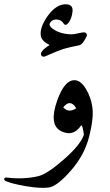

<svg xmlns="http://www.w3.org/2000/svg" viewBox="-103 -671 524 912"><path d="M168.9 -194.3Q203.6 -291 251 -290Q279.3 -290 304.2 -250.2Q329.1 -210.4 335.9 -160.6Q342.8 -110.8 320.6 -22.5Q298.3 65.9 232.7 140.6Q167 215.3 127.2 220Q87.4 224.6 22 213.6Q-43.5 202.6 -73.7 189.9Q-84.5 185.5 -83 178.2Q-81.5 170.9 -70.3 172.4Q8.3 182.1 78.1 166Q120.6 156.2 200.4 86.2Q280.3 16.1 295.4 -31.2Q290.5 -72.3 283.2 -76.7Q245.6 -18.6 186.8 -48.3Q127.9 -78.1 168.9 -194.3ZM259.3 -156.7Q230.5 -203.6 197.3 -161.1Q222.7 -132.8 259.3 -156.7ZM273.9 -456.1Q219.7 -445.3 197.3 -438.2Q174.8 -431.2 112.8 -403.8Q99.6 -398.4 93.8 -407.2Q81.5 -425.3 132.8 -457Q95.7 -475.6 91.3 -499Q83.5 -539.6 125 -597.2Q167 -654.3 214.4 -650.4Q244.6 -647.9 241.5 -616.5Q238.3 -585 223.6 -564.5Q209 -543.9 198.7 -560.1Q188.5 -576.2 168.7 -578.1Q148.9 -580.1 137.7 -566.9Q126.5 -553.7 139.6 -541Q172.9 -509.8 236.8 -507.8Q247.1 -507.8 267.6 -512.7Q288.1 -517.6 296.1 -517.3Q304.2 -517.1 307.9 -511Q311.5 -504.9 309.1 -499.5Q290 -459.5 273.9 -456.1Z"/></svg>

Font: Amiri Quran
Style: Regular
Weight: 400
Designer: Khaled Hosny
Version: Version 000.105